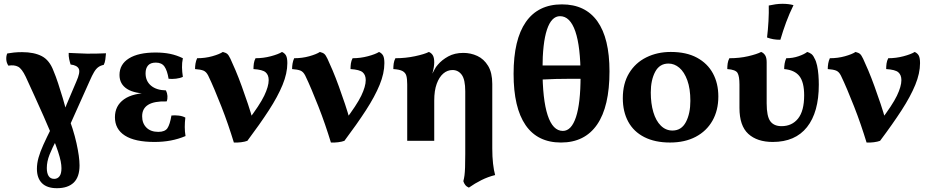

<svg xmlns="http://www.w3.org/2000/svg" viewBox="-20 -740 4868 1009"><path d="M279 249Q227 249 200.5 222.5Q174 196 174 147Q174 119 182.5 88.5Q191 58 208 20.5Q225 -17 250 -67L279 -9Q255 36 240.5 72.5Q226 109 226 143Q226 170 235.5 185Q245 200 265 200Q282 200 292.5 186.5Q303 173 303 144Q303 128 299 107.5Q295 87 285 56.5Q275 26 258 -16Q234 -73 209.5 -128.5Q185 -184 161 -236.5Q137 -289 115 -337Q95 -379 75 -389.5Q55 -400 24 -395Q14 -410 13 -427.5Q12 -445 18 -459Q34 -462 53.5 -464Q73 -466 96 -466Q159 -466 199.5 -445Q240 -424 261 -368Q273 -340 285.5 -302Q298 -264 310 -224Q322 -184 332 -146Q366 -60 382 12.5Q398 85 398 129Q398 190 367.5 219.5Q337 249 279 249ZM339 -64 307 -132Q319 -164 330 -191Q341 -218 353.5 -246.5Q366 -275 381 -311Q403 -360 394 -378.5Q385 -397 351 -401Q347 -413 343.5 -429.5Q340 -446 341 -462Q361 -461 386 -460Q411 -459 438 -458Q465 -458 491 -458.5Q517 -459 537 -460Q536 -444 533.5 -427Q531 -410 525 -399Q509 -396 497 -387.5Q485 -379 474.5 -361.5Q464 -344 451 -314Z M792 6Q689 6 636.5 -27.5Q584 -61 584 -124Q584 -184 631.5 -218Q679 -252 772 -252V-247Q688 -247 648 -272.5Q608 -298 608 -346Q608 -402 657.5 -433Q707 -464 798 -464Q840 -464 874 -457Q908 -450 941 -434Q936 -410 936.5 -386Q937 -362 941 -336Q926 -329 905 -326.5Q884 -324 866 -326Q859 -369 844.5 -390Q830 -411 799 -411Q771 -411 758 -396Q745 -381 745 -355Q745 -314 773.5 -290Q802 -266 852 -265Q859 -251 860 -235.5Q861 -220 856 -207Q791 -209 759 -189.5Q727 -170 727 -129Q727 -92 749.5 -69.5Q772 -47 812 -47Q847 -47 860 -66.5Q873 -86 881 -133Q899 -135 919.5 -132.5Q940 -130 954 -122Q951 -97 951 -72.5Q951 -48 955 -25Q917 -9 877 -1.5Q837 6 792 6Z M1209 9Q1195 -37 1178.5 -85Q1162 -133 1143.5 -180Q1125 -227 1107.5 -268.5Q1090 -310 1074 -343Q1064 -363 1049 -369Q1034 -375 1005 -377Q1005 -392 1007.5 -406.5Q1010 -421 1016 -434Q1058 -434 1095.5 -444.5Q1133 -455 1151 -467Q1167 -463 1174.5 -456.5Q1182 -450 1191 -431Q1202 -408 1218 -370Q1234 -332 1250.5 -286.5Q1267 -241 1283 -193.5Q1299 -146 1310 -104H1281Q1345 -188 1368.5 -237Q1392 -286 1392 -319Q1392 -346 1376 -360Q1360 -374 1312 -377Q1312 -392 1314 -406.5Q1316 -421 1323 -434Q1364 -434 1403.5 -444.5Q1443 -455 1462 -467Q1477 -460 1483.5 -447.5Q1490 -435 1490 -408Q1490 -355 1465 -294Q1440 -233 1393 -160.5Q1346 -88 1280 0Q1267 5 1247 7.5Q1227 10 1209 9Z M1719 9Q1705 -37 1688.5 -85Q1672 -133 1653.5 -180Q1635 -227 1617.5 -268.5Q1600 -310 1584 -343Q1574 -363 1559 -369Q1544 -375 1515 -377Q1515 -392 1517.5 -406.5Q1520 -421 1526 -434Q1568 -434 1605.5 -444.5Q1643 -455 1661 -467Q1677 -463 1684.5 -456.5Q1692 -450 1701 -431Q1712 -408 1728 -370Q1744 -332 1760.5 -286.5Q1777 -241 1793 -193.5Q1809 -146 1820 -104H1791Q1855 -188 1878.5 -237Q1902 -286 1902 -319Q1902 -346 1886 -360Q1870 -374 1822 -377Q1822 -392 1824 -406.5Q1826 -421 1833 -434Q1874 -434 1913.5 -444.5Q1953 -455 1972 -467Q1987 -460 1993.5 -447.5Q2000 -435 2000 -408Q2000 -355 1975 -294Q1950 -233 1903 -160.5Q1856 -88 1790 0Q1777 5 1757 7.5Q1737 10 1719 9Z M2444 246Q2432 241 2425 232Q2418 223 2415 212Q2419 197 2421 181.5Q2423 166 2424 140Q2425 114 2425 69V-260Q2425 -322 2406.5 -347Q2388 -372 2358 -372Q2331 -372 2309.5 -353.5Q2288 -335 2275 -299.5Q2262 -264 2262 -211V0H2120V-296Q2120 -325 2115.5 -341.5Q2111 -358 2095.5 -366.5Q2080 -375 2047 -377Q2047 -392 2049 -406.5Q2051 -421 2058 -434Q2111 -434 2160.5 -444.5Q2210 -455 2234 -467Q2248 -461 2255 -448.5Q2262 -436 2262 -412Q2262 -401 2259.5 -385.5Q2257 -370 2252 -353Q2258 -363 2264 -375.5Q2270 -388 2281 -400Q2302 -425 2335.5 -443.5Q2369 -462 2415 -462Q2454 -462 2488.5 -446Q2523 -430 2545 -394Q2567 -358 2567 -299V40Q2567 84 2571 119.5Q2575 155 2582 180Q2545 189 2510 206.5Q2475 224 2444 246Z M2928 9Q2805 9 2742 -82.5Q2679 -174 2679 -352Q2679 -532 2743.5 -624.5Q2808 -717 2933 -717Q3056 -717 3119.5 -628Q3183 -539 3183 -365Q3183 -180 3118 -85.5Q3053 9 2928 9ZM2938 -52Q2983 -52 3007 -125Q3031 -198 3031 -339Q3031 -495 3003.5 -575Q2976 -655 2923 -655Q2878 -655 2854.5 -584.5Q2831 -514 2831 -377Q2831 -217 2858 -134.5Q2885 -52 2938 -52ZM2802 -321V-396H3064V-326Q3020 -326 2981.5 -326Q2943 -326 2901.5 -325Q2860 -324 2802 -321Z M3501 9Q3422 9 3366 -19.5Q3310 -48 3281.5 -100.5Q3253 -153 3253 -224Q3253 -301 3286 -355.5Q3319 -410 3376.5 -438.5Q3434 -467 3505 -467Q3587 -467 3642.5 -437Q3698 -407 3726.5 -354.5Q3755 -302 3755 -233Q3755 -160 3724 -105.5Q3693 -51 3636 -21Q3579 9 3501 9ZM3514 -54Q3561 -54 3584.5 -98.5Q3608 -143 3608 -210Q3608 -274 3592 -318Q3576 -362 3550 -384Q3524 -406 3493 -406Q3446 -406 3423 -362.5Q3400 -319 3400 -254Q3400 -196 3413.5 -150.5Q3427 -105 3453 -79.5Q3479 -54 3514 -54Z M4041 6Q3959 6 3912.5 -36.5Q3866 -79 3866 -173V-296Q3866 -339 3856 -356.5Q3846 -374 3802 -377Q3802 -392 3804 -406.5Q3806 -421 3813 -434Q3866 -434 3911.5 -444.5Q3957 -455 3980 -467Q3993 -462 4001 -449.5Q4009 -437 4009 -413V-197Q4009 -129 4028 -103Q4047 -77 4087 -77Q4142 -77 4174 -117Q4206 -157 4206 -239Q4206 -308 4181 -340Q4156 -372 4101 -377Q4101 -392 4103.5 -406.5Q4106 -421 4112 -434Q4146 -434 4176.5 -444.5Q4207 -455 4222 -467Q4233 -464 4243 -457Q4253 -450 4260 -434Q4269 -419 4274 -395.5Q4279 -372 4281 -346Q4283 -320 4283 -295Q4283 -150 4221 -72Q4159 6 4041 6ZM4081 -531Q4060 -531 4043.5 -534Q4027 -537 4011 -543Q4016 -584 4018.5 -629Q4021 -674 4020 -711Q4038 -715 4056 -717.5Q4074 -720 4092 -720Q4125 -720 4150 -713Q4128 -668 4111.5 -623.5Q4095 -579 4081 -531Z M4534 9Q4520 -37 4503.5 -85Q4487 -133 4468.5 -180Q4450 -227 4432.5 -268.5Q4415 -310 4399 -343Q4389 -363 4374 -369Q4359 -375 4330 -377Q4330 -392 4332.5 -406.5Q4335 -421 4341 -434Q4383 -434 4420.5 -444.5Q4458 -455 4476 -467Q4492 -463 4499.5 -456.5Q4507 -450 4516 -431Q4527 -408 4543 -370Q4559 -332 4575.5 -286.5Q4592 -241 4608 -193.5Q4624 -146 4635 -104H4606Q4670 -188 4693.5 -237Q4717 -286 4717 -319Q4717 -346 4701 -360Q4685 -374 4637 -377Q4637 -392 4639 -406.5Q4641 -421 4648 -434Q4689 -434 4728.5 -444.5Q4768 -455 4787 -467Q4802 -460 4808.5 -447.5Q4815 -435 4815 -408Q4815 -355 4790 -294Q4765 -233 4718 -160.5Q4671 -88 4605 0Q4592 5 4572 7.5Q4552 10 4534 9Z"/></svg>

Font: Vollkorn
Style: Bold
Weight: 700
Designer: Friedrich Althausen
Foundry: Friedrich Althausen
Version: Version 5.000